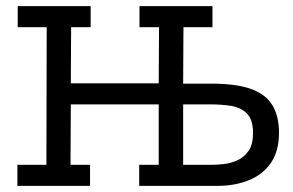

<svg xmlns="http://www.w3.org/2000/svg" viewBox="-20 -609 959 629"><path d="M37 0V-69H132L133 -520H38V-589H277V-520H213L212 -336H500L501 -520H437V-589H676V-520H581L580 -335H672Q754 -335 802.5 -317.5Q851 -300 872.5 -264Q894 -228 894 -174Q894 -114 867.5 -75.5Q841 -37 795 -18.5Q749 0 692 0H436V-69H500V-267H212L211 -69H275V0ZM580 -69H674Q690 -69 713 -71.5Q736 -74 758 -84Q780 -94 794.5 -115Q809 -136 809 -173Q809 -218 788 -238Q767 -258 735 -262.5Q703 -267 671 -267H580Z"/></svg>

Font: Podkova
Style: Regular
Weight: 400
Designer: Ilya Yudin
Foundry: Cyreal (www.cyreal.org)
Version: Version 2.103